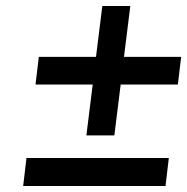

<svg xmlns="http://www.w3.org/2000/svg" viewBox="-20 -600 622 638"><path d="M541 -75H68L57 18H530ZM582 -411H392L413 -580H320L299 -411H109L98 -319H288L267 -150H360L381 -319H571Z"/></svg>

Font: Bluebird
Style: LiExtObl
Weight: 300
Designer: Jasper
Foundry: Cannot Into Space Fonts
Version: Version 0.98